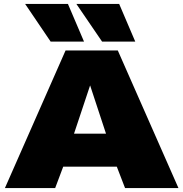

<svg xmlns="http://www.w3.org/2000/svg" viewBox="-20 -958 934 978"><path d="M5 0 314 -701H580L889 0H617L575 -109H302L261 0ZM357 -277H520L439 -523ZM500 -746 369 -938H587L669 -746ZM238 -746 108 -938H326L408 -746Z"/></svg>

Font: Georama Extended ExtraBold
Style: Regular
Weight: 800
Width: 7
Designer: Jean-Baptiste Levee
Foundry: Production Type
Version: Version 1.000